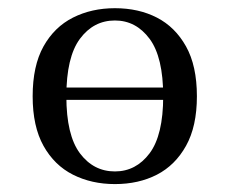

<svg xmlns="http://www.w3.org/2000/svg" viewBox="-20 -447 571 478"><path d="M83.9 -198.4V-229H408.1V-198.4ZM266.1 11.3Q208.1 11.3 161.7 -12.1Q115.3 -35.5 88.3 -83.9Q61.3 -132.3 61.3 -207.3Q61.3 -283.1 88.3 -331.5Q115.3 -379.8 161.7 -403.2Q208.1 -426.6 266.1 -426.6Q325 -426.6 370.6 -403.2Q416.1 -379.8 443.1 -331.5Q470.2 -283.1 470.2 -207.3Q470.2 -132.3 443.1 -83.9Q416.1 -35.5 370.6 -12.1Q325 11.3 266.1 11.3ZM266.1 -20.2Q318.5 -20.2 352.4 -65.3Q386.3 -110.5 386.3 -207.3Q386.3 -304.8 352.4 -350.4Q318.5 -396 266.1 -396Q212.9 -396 179 -350.4Q145.2 -304.8 145.2 -207.3Q145.2 -110.5 179 -65.3Q212.9 -20.2 266.1 -20.2Z"/></svg>

Font: Playfair 12pt
Style: Regular
Weight: 400
Designer: Claus Eggers Sørensen
Foundry: Claus Eggers Sørensen
Version: Version 2.000;gftools[0.9.28]